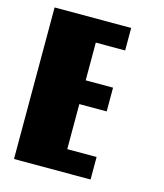

<svg xmlns="http://www.w3.org/2000/svg" viewBox="-115 -866 816 953"><g transform="rotate(15 292.5 -389.5)"><path d="M440.4 -778.8V-663.1H289.6V-469.2H430.2V-347.2H289.6V-115.7H440.4V0H46.9V-778.8Z"/></g></svg>

Font: Coda Caption ExtraBold
Style: Regular
Weight: 800
Designer: vernon adams
Foundry: vernon adams
Version: Version 1.002